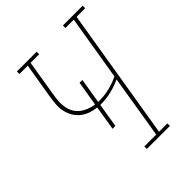

<svg xmlns="http://www.w3.org/2000/svg" viewBox="-208 -849 962 962"><g transform="rotate(-45 273.0 -367.5)"><path d="M266 0V-18H350L405 -354Q371 -338 335 -329.5Q299 -321 264 -321H257L236 -193H216L237 -323Q214 -325 191.5 -333Q169 -341 151 -355.5Q133 -370 121.5 -390Q110 -410 105 -433Q100 -456 102 -480.5Q104 -505 108 -530L139 -717H80V-735H220V-717H159L128 -527Q124 -505 122.5 -483Q121 -461 124.5 -440.5Q128 -420 138 -402Q148 -384 164 -371.5Q180 -359 199.5 -351.5Q219 -344 240 -341L262 -473H282L260 -339H270Q305 -339 340 -347.5Q375 -356 408 -372L465 -717H406V-735H546V-717H485L370 -18H429V0Z"/></g></svg>

Font: Iosevka Curly Slab Thin
Style: Italic
Weight: 100
Italic angle: -9°
Monospace: yes
Designer: Belleve Invis
Foundry: Belleve Invis
Version: Version 22.1.2; ttfautohint (v1.8.4)